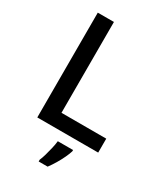

<svg xmlns="http://www.w3.org/2000/svg" viewBox="-225 -813 988 1133"><g transform="rotate(30 269.0 -246.5)"><path d="M95 0V-714H205V-95H510V0ZM374 70Q368 90 355.5 116.5Q343 143 327 170Q311 197 293 221H232V209Q240 191 247.5 164.5Q255 138 261.5 110Q268 82 270 61H374Z"/></g></svg>

Font: Noto Sans Kawi Medium
Style: Regular
Weight: 500
Designer: Fadhl Haqq
Version: Version 1.000